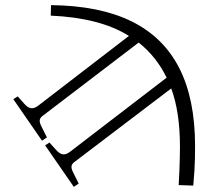

<svg xmlns="http://www.w3.org/2000/svg" viewBox="-20 -552 844 749"><path d="M268 177 156 15 173 4 198 32Q212 48 224.5 50Q237 52 252 41L630 -249Q591 -330 521 -386L145 -99Q136 -92 135 -83Q134 -74 141 -60L163 -16L144 -3L32 -165L49 -176L74 -148Q88 -132 100.5 -130Q113 -128 128 -139L483 -412Q425 -448 348.5 -467.5Q272 -487 178 -491L179 -532Q368 -530 492.5 -469Q617 -408 679 -287Q741 -166 741 18Q741 42 740.5 65Q740 88 738.5 113.5Q737 139 734 172L677 170Q679 139 680 111Q681 83 681.5 59Q682 35 682 20Q682 -47 673.5 -104Q665 -161 648 -207L269 81Q260 88 259 97Q258 106 265 120L287 164Z"/></svg>

Font: Literata 18pt ExtraLight
Style: Regular
Weight: 250
Designer: Latin by Veronika Burian and Jose Scaglione. Greek by Irene Vlachou. Cyrillic by Vera Evstafieva.
Foundry: TypeTogether
Version: Version 3.103;gftools[0.9.29]